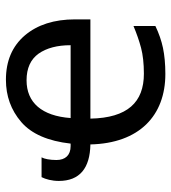

<svg xmlns="http://www.w3.org/2000/svg" viewBox="16 -602 595 668"><g transform="rotate(-90 314.0 -267.5)"><path d="M371.1 -544.9C314.5 -544.9 265.6 -527.3 224.1 -491.7C182.6 -456.1 157.7 -398.4 148.9 -319.8H140.1C108.4 -319.8 91.8 -338.4 91.8 -369.1C91.8 -392.1 95.7 -411.6 101.1 -420.9H32.2C24.9 -406.7 19 -384.8 19 -360.8C19 -288.1 63.5 -252.4 146 -251C149.9 -81.1 246.1 9.8 391.1 9.8C426.3 9.8 456.5 6.8 481.9 1.5C507.3 -3.9 532.7 -12.7 558.1 -24.9V-101.1C531.2 -89.8 505.9 -81.1 481.9 -74.7C458 -68.4 427.7 -64.9 392.1 -64.9C293 -64.9 238.3 -121.6 235.8 -251H581.1V-304.2C581.1 -377 562.5 -435.1 525.4 -479C487.8 -522.9 436.5 -544.9 371.1 -544.9ZM369.1 -473.1C411.1 -473.1 441.9 -459 461.9 -431.2C481.4 -403.3 491.2 -366.2 491.2 -319.8H237.8C245.1 -419.9 291.5 -473.1 369.1 -473.1Z"/></g></svg>

Font: Avrile Sans
Style: Regular
Weight: 400
Designer: Monotype Design Team, Google (font), Stefan Peev (BGR Cyrillic), Cristiano Sobral (main changes)
Foundry: The Avrile Sans Project Authors
Version: Version 3.110